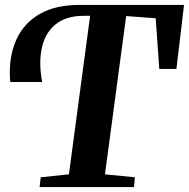

<svg xmlns="http://www.w3.org/2000/svg" viewBox="-20 -763 770 783"><path d="M141.5 0 146 -40 261 -52 347.5 -698.5H320.5Q247.5 -698 205.2 -662.5Q163 -627 150.2 -566Q137.5 -505 152 -428.5H22Q21 -437 20.5 -447Q20 -457 20 -467.5Q20 -547 50.5 -609.2Q81 -671.5 144.2 -707.2Q207.5 -743 305.5 -743H730.5L699.5 -482H629.5L615 -688.5L494.5 -697.5L408 -52L530 -40L526.5 0Z"/></svg>

Font: Merriweather 60pt
Style: Bold Italic
Weight: 700
Italic angle: -7.8°
Version: Version 2.101